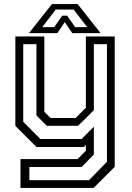

<svg xmlns="http://www.w3.org/2000/svg" viewBox="-20 -718 643 938"><path d="M158 0 55 -103V-540H196.5V-172L227 -141.5H349.5L399.5 -191.5V-540H540.5V97L437.5 200H80V59H359L399.5 18.5V-10L389.5 0ZM123.5 162.5H414.5L502.5 72.5V-502H438.5V-179.5L361.5 -103.5H208.5L158 -154V-502H93.5V-123L177 -39H378.5L438.5 -99V37L378.5 98H123.5ZM233.5 -698H359.5L471.5 -556H333L296.5 -610L260 -556H121.5ZM252.5 -671.5 186.5 -585.5H245L284 -641.5H308L347 -585.5H406L339.5 -671.5Z"/></svg>

Font: Tourney
Style: Regular
Weight: 400
Designer: Tyler Finck
Foundry: Etcetera Type Co
Version: Version 1.015